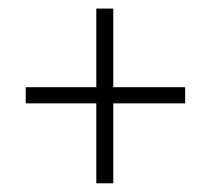

<svg xmlns="http://www.w3.org/2000/svg" viewBox="-20 -506 484 441"><path d="M39.1 -268.6V-305.7H201.2V-486.3H240.2V-305.7H405.3V-268.6H240.2V-85H201.2V-268.6Z"/></svg>

Font: Post No Bills Colombo
Style: Light
Weight: 400
Designer: Kosala Senevirathne, Siva Puranthara, Lasantha Premarathna, Tharique Azeez
Foundry: Mooniak
Version: Version 1.220 ; ttfautohint (v1.5)